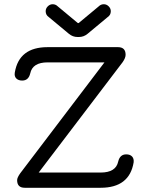

<svg xmlns="http://www.w3.org/2000/svg" viewBox="-20 -888 702 908"><path d="M229 -868Q243 -868 253 -858L348 -779H352L447 -858Q457 -868 471 -868Q484 -868 494 -858Q504 -848 504 -835Q504 -817 489 -807L394 -728Q376 -713 353 -713H347Q324 -713 306 -728L211 -807Q196 -817 196 -835Q196 -848 206 -858Q216 -868 229 -868ZM97 0Q61 0 61 -36Q61 -48 76 -69L474 -593H205Q134 -593 123 -541Q115 -507 85 -507Q67 -507 57 -517Q47 -527 50 -545Q70 -665 205 -665H538Q574 -665 574 -629Q574 -614 560 -594L163 -72H456Q528 -72 539 -124Q547 -158 577 -158Q595 -158 604.5 -148Q614 -138 612 -120Q592 0 456 0Z"/></svg>

Font: Jura SemiBold
Style: Regular
Weight: 600
Designer: Daniel Johnson, Alexei Vanyashin
Foundry: Daniel Johnson
Version: Version 5.103